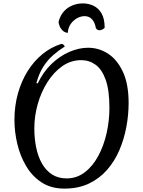

<svg xmlns="http://www.w3.org/2000/svg" viewBox="-20 -1085 842 1130"><path d="M359 25Q281 25 225.5 -11Q170 -47 134.5 -106.5Q99 -166 82 -237.5Q65 -309 65 -379Q65 -462 85.5 -535Q106 -608 143 -667Q180 -726 230.5 -767Q281 -808 342 -827Q349 -826 354.5 -821Q360 -816 361 -811Q326 -789 293.5 -761Q261 -733 235.5 -693.5Q210 -654 194 -596L202 -594Q235 -663 284 -709.5Q333 -756 389 -780Q445 -804 498 -804Q562 -804 616 -769Q670 -734 703.5 -662Q737 -590 737 -479Q737 -409 723.5 -337Q710 -265 682 -200Q654 -135 609.5 -84.5Q565 -34 503 -4.5Q441 25 359 25ZM372 -35Q432 -35 479 -71Q526 -107 558.5 -167.5Q591 -228 607.5 -301.5Q624 -375 624 -450Q624 -554 602 -615.5Q580 -677 542.5 -704Q505 -731 458 -731Q397 -731 346.5 -695.5Q296 -660 259 -601.5Q222 -543 202 -472Q182 -401 182 -330Q182 -270 193 -216.5Q204 -163 227 -122.5Q250 -82 286 -58.5Q322 -35 372 -35ZM596 -921Q589 -915 581.5 -911Q574 -907 566 -907Q551 -907 544 -920Q539 -952 522 -971Q505 -990 478 -990Q456 -990 434 -978Q412 -966 396.5 -944.5Q381 -923 379 -892Q365 -892 352.5 -902Q340 -912 332.5 -927.5Q325 -943 325 -958Q335 -995 356.5 -1018.5Q378 -1042 407 -1053.5Q436 -1065 468 -1065Q500 -1065 529.5 -1051.5Q559 -1038 577.5 -1006.5Q596 -975 596 -921Z"/></svg>

Font: Merienda
Style: Regular
Weight: 400
Designer: Eduardo Rodriguez Tunni
Foundry: Eduardo Rodriguez Tunni
Version: Version 2.001